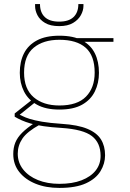

<svg xmlns="http://www.w3.org/2000/svg" viewBox="-20 -689 637 941"><path d="M271 232Q205 232 154.5 211.5Q104 191 74.5 154Q45 117 45 66Q45 35 55 10Q65 -15 88.5 -38.5Q112 -62 153 -89L175 -78Q113 -44 90 -10Q67 24 67 64Q67 108 93.5 141.5Q120 175 166 193.5Q212 212 271 212Q335 212 380 194.5Q425 177 449 146.5Q473 116 473 75Q473 11 430.5 -22Q388 -55 282 -62Q231 -65 194 -70.5Q157 -76 131 -83.5Q105 -91 86 -99.5Q67 -108 52 -117V-133L137 -200L159 -193L67 -119L61 -133Q75 -128 89.5 -120.5Q104 -113 126.5 -106Q149 -99 186 -92.5Q223 -86 283 -82Q362 -77 408.5 -57.5Q455 -38 475 -5.5Q495 27 495 72Q495 113 472.5 150Q450 187 401 209.5Q352 232 271 232ZM271 -152Q204 -152 161 -176Q118 -200 97.5 -241Q77 -282 77 -332Q77 -387 97.5 -427.5Q118 -468 161 -491Q204 -514 271 -514Q340 -514 382.5 -491Q425 -468 445 -427.5Q465 -387 465 -332Q465 -282 445 -241Q425 -200 382.5 -176Q340 -152 271 -152ZM271 -172Q359 -172 401.5 -215.5Q444 -259 444 -333Q444 -416 400 -455Q356 -494 271 -494Q192 -494 145 -455Q98 -416 98 -333Q98 -253 145 -212.5Q192 -172 271 -172ZM365 -484 356 -502H536V-484ZM270 -561Q227 -561 201 -576.5Q175 -592 163.5 -614.5Q152 -637 152 -659V-669H176Q176 -628 199.5 -605.5Q223 -583 270 -583Q317 -583 340.5 -605.5Q364 -628 364 -669H389V-660Q389 -638 376.5 -615Q364 -592 338 -576.5Q312 -561 270 -561Z"/></svg>

Font: DM Sans 16pt Thin
Style: Regular
Weight: 250
Version: Version 4.004;gftools[0.9.30]